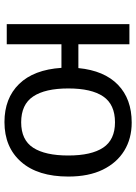

<svg xmlns="http://www.w3.org/2000/svg" viewBox="102 -688 596 839"><g transform="rotate(90 399.5 -268.0)"><path d="M513 10Q409 10 346.5 -54Q284 -118 276 -239H173V0H85V-536H173V-313H277Q288 -426 350 -486Q412 -546 515 -546Q585 -546 638 -513.5Q691 -481 721 -419.5Q751 -358 751 -269Q751 -136 687 -63Q623 10 513 10ZM514 -63Q591 -63 625 -115.5Q659 -168 659 -269Q659 -370 624.5 -421.5Q590 -473 514 -473Q436 -473 401 -421.5Q366 -370 366 -269Q366 -168 401 -115.5Q436 -63 514 -63Z"/></g></svg>

Font: Noto Sans Historical
Style: Regular
Weight: 400
Designer: Monotype Design Team
Foundry: Monotype Imaging Inc.
Version: Version 2.013; ttfautohint (v1.8.4.7-5d5b)